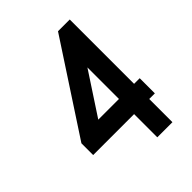

<svg xmlns="http://www.w3.org/2000/svg" viewBox="-197 -808 920 920"><g transform="rotate(-45 262.5 -348.0)"><path d="M330.6 -473.6 190.4 -259.8H330.6ZM53.2 -236.8 353.5 -695.8H433.1V-259.8H471.2V-157.2H433.1V0H330.6V-157.2H53.2Z"/></g></svg>

Font: Anka/Coder Condensed
Style: Bold
Weight: 700
Width: 4
Monospace: yes
Version: Version 001.100